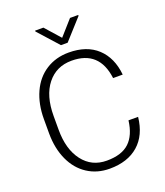

<svg xmlns="http://www.w3.org/2000/svg" viewBox="-163 -1020 976 1138"><g transform="rotate(-20 324.5 -451.0)"><path d="M593.3 -221.7Q581.1 -109.4 512.9 -49.8Q444.8 9.8 331.5 9.8Q252.4 9.8 191.7 -29.8Q130.9 -69.3 97.7 -141.8Q64.5 -214.4 64 -307.6V-399.9Q64 -494.6 97.2 -567.9Q130.4 -641.1 192.6 -680.9Q254.9 -720.7 335.9 -720.7Q450.2 -720.7 516.4 -658.9Q582.5 -597.2 593.3 -488.3H532.7Q510.3 -669.4 335.9 -669.4Q239.3 -669.4 181.9 -597.2Q124.5 -524.9 124.5 -397.5V-310.5Q124.5 -187.5 180.4 -114.3Q236.3 -41 331.5 -41Q425.8 -41 473.6 -86.2Q521.5 -131.3 532.7 -221.7ZM330.6 -815.9 414.6 -910.6H466.3V-904.8L351.1 -777.3H309.1L194.3 -905.3V-910.6H246.6Z"/></g></svg>

Font: RobotoInd Light
Style: Regular
Weight: 300
Designer: Google
Version: Version 2.001151; 2014